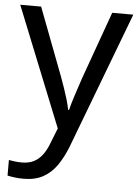

<svg xmlns="http://www.w3.org/2000/svg" viewBox="-55 -578 619 861"><g transform="rotate(5 255.0 -148.0)"><path d="M1 -536H95L211 -231Q221 -204 229.5 -179Q238 -154 245 -130.5Q252 -107 256 -85H260Q266 -110 279 -150.5Q292 -191 306 -232L415 -536H510L279 74Q260 124 234.5 161.5Q209 199 172.5 219.5Q136 240 84 240Q60 240 42 237.5Q24 235 11 232V162Q22 164 37.5 166Q53 168 70 168Q101 168 123.5 156.5Q146 145 162 123.5Q178 102 189 73L217 2Z"/></g></svg>

Font: Noto Sans Tamil
Style: Regular
Weight: 400
Designer: Jelle Bosma - Monotype Design Team
Foundry: Monotype Imaging Inc.
Version: Version 2.003